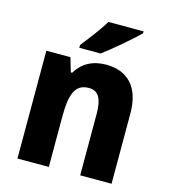

<svg xmlns="http://www.w3.org/2000/svg" viewBox="-113 -856 833 946"><g transform="rotate(15 303.0 -383.0)"><path d="M502 -756V-766H323C296 -721 250 -662 217 -620V-606H326C377 -644 465 -719 502 -756ZM367 -560C298 -560 246 -531 215 -478H208L187 -550H64V0H224V-253C224 -371 244 -427 315 -427C365 -427 384 -388 384 -313V0H544V-359C544 -495 475 -560 367 -560Z"/></g></svg>

Font: Noto Sans Myanmar UI SemiCondensed ExtraBold
Style: Regular
Weight: 800
Width: 4
Designer: Monotype Design Team
Foundry: Monotype Imaging Inc.
Version: Version 2.103